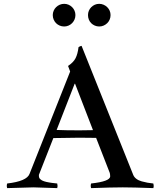

<svg xmlns="http://www.w3.org/2000/svg" viewBox="-20 -969 835 993"><path d="M386.2 -725.1Q393.6 -730.5 401.9 -731.9L668.9 -64.9Q673.8 -52.7 685.1 -44.2Q696.3 -35.6 713.1 -31Q730 -26.4 742.4 -24.2Q754.9 -22 772.9 -20Q774.9 -12.2 774.9 -6.8Q774.9 -1 772.9 3.9Q667.5 0 615.2 0Q558.6 0 451.2 3.9Q449.2 -2 449.2 -7.8Q449.2 -14.2 451.2 -20Q549.8 -30.8 549.8 -57.1Q549.8 -65.4 547.9 -74.2L477.1 -255.9Q444.8 -256.8 390.1 -256.8Q364.3 -256.8 255.9 -254.9L181.2 -64.9V-59.1Q181.2 -54.2 182.9 -49.8Q184.6 -45.4 188.7 -42Q192.9 -38.6 196.8 -36.1Q200.7 -33.7 207.8 -31.5Q214.8 -29.3 220 -28.1Q225.1 -26.9 234.1 -25.4Q243.2 -23.9 248 -23.2Q252.9 -22.5 262.5 -21.5Q272 -20.5 275.9 -20Q277.8 -12.2 277.8 -6.8Q277.8 -3.9 275.9 3.9Q166.5 0 152.8 0Q126.5 0 17.1 3.9Q15.1 -2 15.1 -7.8Q15.1 -14.2 17.1 -20Q118.7 -31.7 132.8 -69.8L342.8 -599.1L332 -627.9Q359.9 -646.5 370.8 -668Q381.8 -689.5 386.2 -725.1ZM390.1 -294.9Q435.1 -294.9 460.9 -295.9L368.2 -536.1H366.2L272.9 -296.9Q318.8 -294.9 390.1 -294.9ZM252.9 -891.1Q252.9 -902.8 257.6 -913.6Q262.2 -924.3 270.3 -932.1Q278.3 -939.9 289.1 -944.6Q299.8 -949.2 312 -949.2Q323.7 -949.2 334.5 -944.6Q345.2 -939.9 353 -932.1Q360.8 -924.3 365.5 -913.6Q370.1 -902.8 370.1 -891.1Q370.1 -878.9 365.5 -868.2Q360.8 -857.4 353 -849.4Q345.2 -841.3 334.5 -836.7Q323.7 -832 312 -832Q299.3 -832 288.6 -836.7Q277.8 -841.3 270 -849.1Q262.2 -856.9 257.6 -867.7Q252.9 -878.4 252.9 -891.1ZM435.1 -891.1Q435.1 -903.3 439.7 -913.8Q444.3 -924.3 452.1 -932.1Q460 -939.9 470.5 -944.6Q481 -949.2 493.2 -949.2Q504.9 -949.2 515.6 -944.6Q526.4 -939.9 534.4 -932.1Q542.5 -924.3 547.1 -913.8Q551.8 -903.3 551.8 -891.1Q551.8 -878.4 547.1 -867.7Q542.5 -856.9 534.4 -849.1Q526.4 -841.3 515.9 -836.7Q505.4 -832 493.2 -832Q481 -832 470.2 -836.7Q459.5 -841.3 451.7 -849.1Q443.8 -856.9 439.5 -867.7Q435.1 -878.4 435.1 -891.1Z"/></svg>

Font: Jacques Francois
Style: Regular
Weight: 400
Designer: Manvel Shmavonyan, Alexei Vanyashin
Foundry: Cyreal (www.cyreal.org)
Version: Version 1.003